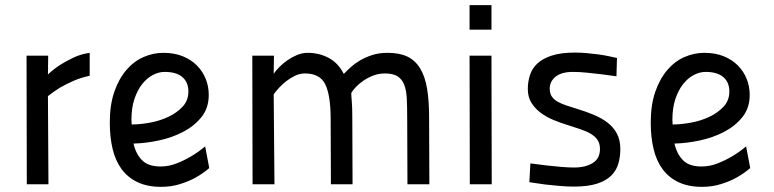

<svg xmlns="http://www.w3.org/2000/svg" viewBox="-20 -715 3003 745"><path d="M83 -499H167L166 -426Q187 -446 213 -463Q235 -477 264 -491Q293 -505 328 -510V-421Q294 -414 264.5 -401Q235 -388 213 -375Q187 -359 166 -342L168 0H84Z M603 -69Q635 -69 665.5 -81Q696 -93 721 -108Q750 -125 776 -147L792 -63Q768 -42 739 -26Q714 -12 679.5 -1Q645 10 605 10Q552 10 514 -8Q476 -26 452 -58.5Q428 -91 417 -137Q406 -183 406 -239Q406 -308 423.5 -358.5Q441 -409 470 -443Q499 -477 536.5 -493.5Q574 -510 614 -510Q656 -510 688.5 -497Q721 -484 743.5 -461.5Q766 -439 778 -409.5Q790 -380 790 -347Q790 -296 762 -261Q734 -226 691 -203.5Q648 -181 596.5 -170Q545 -159 498 -158Q507 -118 531 -93.5Q555 -69 603 -69ZM619 -436Q596 -436 573 -424Q550 -412 531.5 -388.5Q513 -365 501.5 -330.5Q490 -296 490 -250Q490 -245 490.5 -241Q491 -237 491 -232Q523 -232 561.5 -239Q600 -246 633 -261.5Q666 -277 688.5 -301Q711 -325 711 -360Q711 -396 687.5 -416Q664 -436 619 -436Z M960 0 959 -499H1043L1042 -429Q1051 -442 1065 -456Q1079 -470 1096.5 -482Q1114 -494 1133.5 -502Q1153 -510 1174 -510Q1219 -510 1256 -490Q1293 -470 1314 -428Q1325 -440 1340.5 -454Q1356 -468 1377 -480.5Q1398 -493 1424.5 -501.5Q1451 -510 1484 -510Q1530 -510 1560.5 -495.5Q1591 -481 1610 -450Q1629 -419 1637 -372Q1645 -325 1645 -260L1646 0H1561L1560 -254Q1560 -298 1558.5 -331Q1557 -364 1548.5 -386Q1540 -408 1522.5 -419Q1505 -430 1473 -430Q1450 -430 1429 -422Q1408 -414 1391 -402.5Q1374 -391 1361.5 -378Q1349 -365 1343 -354Q1343 -344 1345 -321.5Q1347 -299 1347 -256L1348 0H1264L1263 -254Q1263 -344 1242.5 -387Q1222 -430 1163 -430Q1143 -430 1124.5 -421Q1106 -412 1090 -399.5Q1074 -387 1061.5 -373Q1049 -359 1042 -349L1045 0Z M1802 -499H1887L1888 0H1803ZM1802 -695H1887V-600H1802Z M2372 -419Q2342 -423 2312 -427Q2286 -430 2257 -433Q2228 -436 2203 -436Q2159 -436 2136 -417.5Q2113 -399 2113 -371Q2113 -352 2121.5 -340Q2130 -328 2144.5 -320Q2159 -312 2178.5 -305.5Q2198 -299 2221 -292Q2254 -282 2284 -269.5Q2314 -257 2337 -239.5Q2360 -222 2373.5 -197Q2387 -172 2387 -137Q2387 -107 2379.5 -80.5Q2372 -54 2352 -34Q2332 -14 2297 -2.5Q2262 9 2207 9Q2182 9 2152 6.5Q2122 4 2096 1Q2065 -3 2034 -8L2038 -81Q2070 -77 2101 -73Q2127 -70 2156.5 -67.5Q2186 -65 2207 -65Q2252 -65 2280 -82.5Q2308 -100 2308 -137Q2308 -158 2298.5 -172Q2289 -186 2272 -196Q2255 -206 2232.5 -213.5Q2210 -221 2185 -229Q2155 -238 2126.5 -250Q2098 -262 2076.5 -278.5Q2055 -295 2041.5 -317Q2028 -339 2028 -370Q2028 -398 2036.5 -424Q2045 -450 2065.5 -469Q2086 -488 2121.5 -499.5Q2157 -511 2211 -511Q2232 -511 2255.5 -509Q2279 -507 2301 -504Q2323 -501 2342 -497Q2361 -493 2374 -490Z M2702 -69Q2734 -69 2764.5 -81Q2795 -93 2820 -108Q2849 -125 2875 -147L2891 -63Q2867 -42 2838 -26Q2813 -12 2778.5 -1Q2744 10 2704 10Q2651 10 2613 -8Q2575 -26 2551 -58.5Q2527 -91 2516 -137Q2505 -183 2505 -239Q2505 -308 2522.5 -358.5Q2540 -409 2569 -443Q2598 -477 2635.5 -493.5Q2673 -510 2713 -510Q2755 -510 2787.5 -497Q2820 -484 2842.5 -461.5Q2865 -439 2877 -409.5Q2889 -380 2889 -347Q2889 -296 2861 -261Q2833 -226 2790 -203.5Q2747 -181 2695.5 -170Q2644 -159 2597 -158Q2606 -118 2630 -93.5Q2654 -69 2702 -69ZM2718 -436Q2695 -436 2672 -424Q2649 -412 2630.5 -388.5Q2612 -365 2600.5 -330.5Q2589 -296 2589 -250Q2589 -245 2589.5 -241Q2590 -237 2590 -232Q2622 -232 2660.5 -239Q2699 -246 2732 -261.5Q2765 -277 2787.5 -301Q2810 -325 2810 -360Q2810 -396 2786.5 -416Q2763 -436 2718 -436Z"/></svg>

Font: Panefresco 500wt
Style: Regular
Weight: 700
Foundry: Campivisivi & Chank Co
Version: Version 1.001